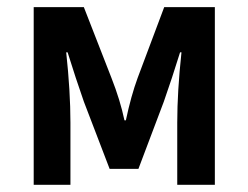

<svg xmlns="http://www.w3.org/2000/svg" viewBox="-20 -511 687 531"><path d="M73.2 0V-491.2H211.9L288.1 -295.9Q312.5 -233.9 324.2 -178.2H328.1Q342.3 -245.6 360.8 -295.9L434.1 -491.2H574.2V0H470.2V-171.9Q470.2 -257.8 481.9 -366.2H478Q455.6 -293.9 433.1 -230L362.8 -43.9H283.2L211.9 -230Q189.5 -293.9 167 -366.2H163.1Q174.8 -257.8 174.8 -171.9V0Z"/></svg>

Font: Source Sans 3 Semibold
Style: Regular
Weight: 600
Designer: Paul D. Hunt
Foundry: Adobe
Version: Version 3.052;hotconv 1.1.0;makeotfexe 2.6.0